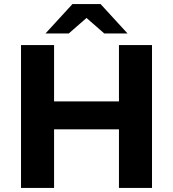

<svg xmlns="http://www.w3.org/2000/svg" viewBox="-20 -921 848 941"><path d="M725 -700V0H563V-287H245V0H83V-700H245V-424H563V-700ZM491 -757 404 -833 317 -757H203L335 -901H473L605 -757Z"/></svg>

Font: Idrija
Style: Bold
Weight: 700
Designer: Julieta Ulanovsky
Foundry: Julieta Ulanovsky
Version: Version 7.200